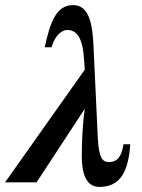

<svg xmlns="http://www.w3.org/2000/svg" viewBox="-54 -718 558 756"><path d="M432 -150C423 -81 389 -80 375 -80C351 -80 335 -93 331 -177L314 -540C310 -625 296 -698 234 -698C163 -698 142 -620 122 -532H149C164 -584 193 -600 211 -600C244 -600 270 -575 276 -495L280 -444L-34 0H90L280 -290C272 -240 268 -165 268 -102C268 -36 285 18 337 18C419 18 451 -40 459 -150Z"/></svg>

Font: STIXGeneral
Style: Bold Italic
Weight: 700
Italic angle: -16.33°
Designer: MicroPress Inc., with final additions and corrections provided by Coen Hoffman, Elsevier (retired)
Version: Version 1.1.0